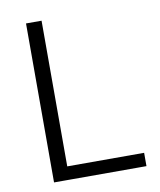

<svg xmlns="http://www.w3.org/2000/svg" viewBox="-75 -699 634 760"><g transform="rotate(-10 242.0 -319.5)"><path d="M143.5 -639V0H81V-639ZM113.5 0V-53.5H452.5V0Z"/></g></svg>

Font: Anek Kannada Light
Style: Regular
Weight: 300
Designer: Vaishnavi Murthy, Maithili Shingre (Kannada) & Yesha Goshar (Latin)
Foundry: Ek Type
Version: Version 1.003